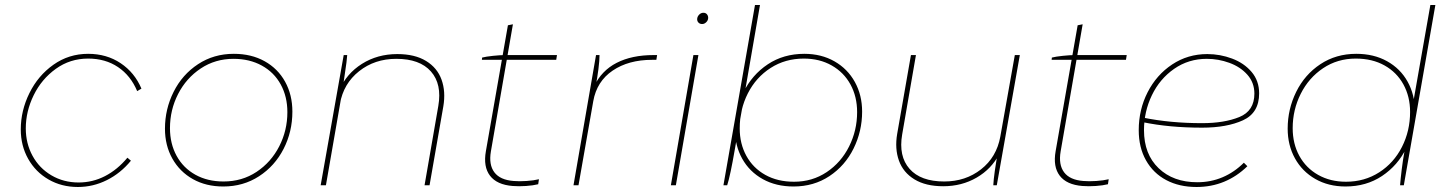

<svg xmlns="http://www.w3.org/2000/svg" viewBox="-20 -740 5769 767"><path d="M63 -223Q63 -298 97.5 -368Q132 -438 193.5 -481.5Q255 -525 332 -525Q406 -525 462 -487.5Q518 -450 545 -386L528 -376Q502 -438 451.5 -472Q401 -506 332 -506Q260 -506 203 -465Q146 -424 114.5 -359.5Q83 -295 83 -227Q83 -167 110 -117.5Q137 -68 185.5 -39.5Q234 -11 294 -11Q350 -11 399.5 -36.5Q449 -62 489 -110L503 -98Q462 -48 407 -20.5Q352 7 291 7Q226 7 174 -23Q122 -53 92.5 -105.5Q63 -158 63 -223Z M639 -226Q639 -304 673.5 -373Q708 -442 771 -483.5Q834 -525 914 -525Q984 -525 1037 -495.5Q1090 -466 1119 -413.5Q1148 -361 1148 -294Q1148 -214 1113 -145.5Q1078 -77 1015 -36Q952 5 872 5Q803 5 750.5 -24.5Q698 -54 668.5 -106.5Q639 -159 639 -226ZM1128 -292Q1128 -354 1101.5 -402.5Q1075 -451 1026 -478Q977 -505 913 -505Q840 -505 782 -466.5Q724 -428 691.5 -364.5Q659 -301 659 -228Q659 -166 685.5 -117.5Q712 -69 760.5 -42Q809 -15 873 -15Q947 -15 1005 -53.5Q1063 -92 1095.5 -155.5Q1128 -219 1128 -292Z M1353 -520H1367Q1366 -506 1364 -490Q1362 -474 1359 -455Q1355 -424 1350 -393L1349 -385L1282 0H1261ZM1567 -524Q1637 -524 1682 -496.5Q1727 -469 1744 -421.5Q1761 -374 1751 -315L1696 0H1676L1731 -317Q1746 -404 1701.5 -454.5Q1657 -505 1563 -505Q1477 -505 1414.5 -455.5Q1352 -406 1338 -325L1335 -379Q1364 -446 1426 -485Q1488 -524 1567 -524Z M1921 -136 2009 -639 2029 -643 1941 -135Q1932 -82 1955 -51.5Q1978 -21 2032 -17Q2054 -15 2083.5 -17Q2113 -19 2133 -24L2130 -4Q2110 1 2081.5 3Q2053 5 2028 3Q1965 -2 1937.5 -38Q1910 -74 1921 -136ZM1997 -520H2205L2202 -501H1905L1906 -510Q1921 -514 1950 -517Q1979 -520 1997 -520Z M2361 -520H2375Q2375 -499 2370.5 -463Q2366 -427 2358 -388L2353 -395Q2383 -458 2443.5 -489Q2504 -520 2591 -520H2605L2602 -501Q2594 -501 2585 -501Q2491 -501 2427.5 -458Q2364 -415 2350 -336L2291 0H2271Z M2750 -520H2770L2680 0H2660ZM2765 -663Q2765 -673 2772.5 -681Q2780 -689 2790 -689Q2799 -689 2804 -683Q2809 -677 2809 -669Q2809 -659 2801.5 -651.5Q2794 -644 2785 -644Q2776 -644 2770.5 -649.5Q2765 -655 2765 -663Z M2996 -720H3016L2955 -368L2953 -354L2914 -135Q2907 -94 2899 -56Q2891 -18 2885 0H2870ZM2916 -223Q2916 -302 2950 -371.5Q2984 -441 3047 -483Q3110 -525 3193 -525Q3261 -525 3313.5 -495Q3366 -465 3395 -412.5Q3424 -360 3424 -294Q3424 -216 3390 -147Q3356 -78 3293.5 -36.5Q3231 5 3150 5Q3080 5 3027 -24.5Q2974 -54 2945 -106Q2916 -158 2916 -223ZM3404 -292Q3404 -354 3377.5 -402.5Q3351 -451 3302.5 -478.5Q3254 -506 3191 -506Q3117 -506 3058.5 -468.5Q3000 -431 2967.5 -367Q2935 -303 2935 -227Q2935 -166 2961.5 -117.5Q2988 -69 3037 -41.5Q3086 -14 3152 -14Q3225 -14 3282.5 -52.5Q3340 -91 3372 -155Q3404 -219 3404 -292Z M3564 -205 3619 -520H3639L3584 -203Q3569 -116 3613.5 -65.5Q3658 -15 3752 -15Q3837 -15 3899 -63.5Q3961 -112 3976 -194L4034 -520H4054L3962 0H3948Q3949 -21 3954 -57Q3959 -93 3966 -135L3972 -125Q3941 -65 3881.5 -30.5Q3822 4 3748 4Q3678 4 3633 -23.5Q3588 -51 3571 -98.5Q3554 -146 3564 -205Z M4197 -136 4285 -639 4305 -643 4217 -135Q4208 -82 4231 -51.5Q4254 -21 4308 -17Q4330 -15 4359.5 -17Q4389 -19 4409 -24L4406 -4Q4386 1 4357.5 3Q4329 5 4304 3Q4241 -2 4213.5 -38Q4186 -74 4197 -136ZM4273 -520H4481L4478 -501H4181L4182 -510Q4197 -514 4226 -517Q4255 -520 4273 -520Z M4529 -220Q4529 -302 4564.5 -371.5Q4600 -441 4662.5 -482.5Q4725 -524 4803 -524Q4854 -524 4902 -506Q4950 -488 4980 -452.5Q5010 -417 5010 -367Q5010 -289 4945.5 -259.5Q4881 -230 4782 -230Q4651 -230 4545 -252L4547 -270Q4655 -248 4782 -248Q4871 -248 4931 -272.5Q4991 -297 4991 -366Q4991 -410 4963 -441.5Q4935 -473 4891 -489Q4847 -505 4801 -505Q4728 -505 4670.5 -465Q4613 -425 4581.5 -359.5Q4550 -294 4550 -220Q4550 -124 4608.5 -68Q4667 -12 4763 -12Q4817 -12 4864 -32Q4911 -52 4949 -90L4963 -76Q4921 -35 4870 -14Q4819 7 4760 7Q4691 7 4639 -20.5Q4587 -48 4558 -99.5Q4529 -151 4529 -220Z M5591 -138 5593 -149 5596 -163 5694 -720H5714L5588 0H5573Q5575 -25 5579.5 -62.5Q5584 -100 5591 -138ZM5632 -297Q5632 -218 5598 -148.5Q5564 -79 5501 -37Q5438 5 5355 5Q5287 5 5234.5 -25Q5182 -55 5153 -107.5Q5124 -160 5124 -226Q5124 -304 5158 -373Q5192 -442 5254.5 -483.5Q5317 -525 5398 -525Q5468 -525 5521 -495.5Q5574 -466 5603 -414Q5632 -362 5632 -297ZM5144 -228Q5144 -166 5170.5 -117.5Q5197 -69 5245.5 -41.5Q5294 -14 5357 -14Q5431 -14 5489.5 -51.5Q5548 -89 5580.5 -153Q5613 -217 5613 -293Q5613 -354 5586.5 -402.5Q5560 -451 5511 -478.5Q5462 -506 5396 -506Q5323 -506 5265.5 -467.5Q5208 -429 5176 -365Q5144 -301 5144 -228Z"/></svg>

Font: Fixel Italic Variable Display Thin
Style: Italic
Weight: 100
Italic angle: -10°
Designer: AlfaBravo + MacPaw
Foundry: Kyrylo Tkachov, Marchela Mozhyna, Serhii Makarenko, Maria Weinstein, Zakhar Kryvoshyya
Version: Version 1.210;Glyphs 3.2 (3217)